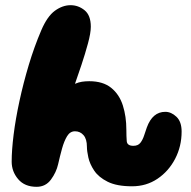

<svg xmlns="http://www.w3.org/2000/svg" viewBox="-20 -724 735 740"><path d="M121 -4Q75 -4 50 -33.5Q25 -63 25 -101Q25 -145 32.5 -205Q40 -265 55 -334.5Q70 -404 91 -474Q112 -544 139 -607Q162 -661 191.5 -682.5Q221 -704 252 -704Q282 -704 306 -684.5Q330 -665 330 -621Q330 -597 319 -556.5Q308 -516 294 -474Q280 -432 269 -401Q283 -407 296 -409Q309 -411 324 -411Q377 -411 408.5 -385.5Q440 -360 453.5 -317.5Q467 -275 467 -224Q467 -198 468.5 -180Q470 -162 494 -162Q512 -162 521 -173.5Q530 -185 535.5 -202Q541 -219 546 -233Q568 -293 617 -293Q640 -293 660 -274Q680 -255 680 -217Q680 -160 655 -112Q630 -64 587 -35Q544 -6 489 -6Q430 -6 395 -23.5Q360 -41 343 -66.5Q326 -92 320.5 -117Q315 -142 315 -158Q315 -188 302 -203Q289 -218 269 -218Q250 -218 238.5 -199Q227 -180 219 -151Q211 -122 204 -91Q197 -60 176.5 -32Q156 -4 121 -4Z"/></svg>

Font: Cherry Bomb One
Style: Regular
Weight: 400
Designer: satsuyako
Foundry: satsuyako
Version: Version 4.100; ttfautohint (v1.8.3)